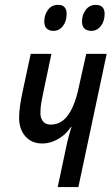

<svg xmlns="http://www.w3.org/2000/svg" viewBox="-20 -755 453 775"><path d="M212.9 0 251.5 -181.6Q254.9 -195.3 259.3 -211.7Q263.7 -228 268.6 -243.2H266.6Q253.4 -222.7 234.9 -207.8Q216.3 -192.9 194.6 -184.3Q172.9 -175.8 149.9 -175.8Q121.1 -175.8 100.3 -189.2Q79.6 -202.6 68.4 -225.8Q57.1 -249 57.1 -278.8Q57.1 -303.7 61.3 -331.1Q65.4 -358.4 71.8 -387.7L104 -537.6H187.5L155.8 -386.7Q150.4 -362.3 146.7 -341.3Q143.1 -320.3 143.1 -297.9Q143.1 -277.8 153.8 -264.9Q164.6 -252 184.6 -252Q213.4 -252 235.1 -269.3Q256.8 -286.6 273.2 -322.8Q289.6 -358.9 300.8 -415.5L328.1 -537.6H410.6L296.4 0ZM348.6 -630.4Q330.6 -630.4 320.8 -639.9Q311 -649.4 311 -668.5Q311 -694.3 325.9 -714.8Q340.8 -735.4 367.2 -735.4Q383.8 -735.4 393.1 -726.3Q402.3 -717.3 402.3 -699.2Q402.3 -669.4 387 -649.9Q371.6 -630.4 348.6 -630.4ZM195.8 -630.4Q178.2 -630.4 168.5 -639.9Q158.7 -649.4 158.7 -668.5Q158.7 -694.3 173.3 -714.8Q188 -735.4 214.8 -735.4Q225.6 -735.4 233.2 -731.4Q240.7 -727.5 244.9 -719.5Q249 -711.4 249 -699.2Q249 -669.4 233.9 -649.9Q218.8 -630.4 195.8 -630.4Z"/></svg>

Font: Open Sans Condensed Medium
Style: Italic
Weight: 500
Width: 3
Italic angle: -12°
Designer: Monotype Design Team
Foundry: Monotype Imaging Inc.
Version: Version 3.000